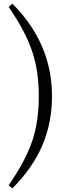

<svg xmlns="http://www.w3.org/2000/svg" viewBox="-20 -821 393 1051"><path d="M47.9 210 27.3 193.4Q121.1 57.6 158.2 -54.7Q192.4 -159.2 192.4 -294.9Q192.4 -430.7 157.2 -536.1Q121.1 -647.5 27.3 -783.2L47.9 -800.8Q264.6 -584 264.6 -294.9Q264.6 -148.4 211.4 -24.4Q158.2 99.6 47.9 210Z"/></svg>

Font: Bpmf Zihi Only R
Style: R
Weight: 400
Foundry: But Ko
Version: Version 1.320